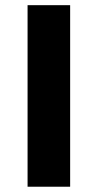

<svg xmlns="http://www.w3.org/2000/svg" viewBox="-20 -707 369 727"><path d="M84.4 0V-687.4H245.6V0Z"/></svg>

Font: Archivo SemiBold SemiExpanded
Style: Regular
Weight: 600
Width: 6
Version: Version 2.001